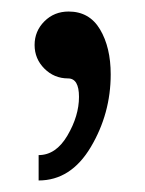

<svg xmlns="http://www.w3.org/2000/svg" viewBox="-20 -127 251 333"><path d="M47 186C84.3 186 114.5 166.7 137.5 128C160.5 89.3 172 47.3 172 2C172 -29.3 165.8 -55.3 153.5 -76C141.2 -96.7 123 -107 99 -107C82.3 -107 68.3 -101.3 57 -90C45.7 -78.7 40 -65 40 -49C40 -33 45.7 -19.3 57 -8C68.3 3.3 82 9 98 9C110.7 9 117 19.7 117 41C117 63 110.3 85.3 97 108C83.7 130.7 67 142 47 142Z"/></svg>

Font: Orkney
Style: Regular
Weight: 400
Designer: Samuel Oakes and Alfredo Marco Pradil
Foundry: Alfredo Marco Pradil
Version: 1.0; ttfautohint (v1.5)